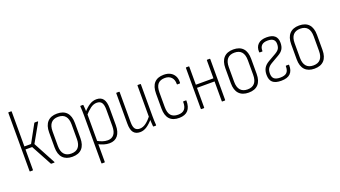

<svg xmlns="http://www.w3.org/2000/svg" viewBox="-67 -1291 3691 2083"><g transform="rotate(-20 1778.5 -249.0)"><path d="M354 -7Q355 -4 354.5 -2Q354 0 351 0H317Q313 0 311 -4L183 -241H106V-6Q106 0 101 0H72Q67 0 67 -6V-677Q67 -683 72 -683H101Q106 -683 106 -677V-276H183L294 -478Q297 -482 301 -482H333Q337 -482 337.5 -479.5Q338 -477 337 -475L217 -263Z M559 8Q487 8 448.5 -33Q410 -74 410 -154V-327Q410 -407 448.5 -448.5Q487 -490 559 -490Q632 -490 670 -449Q708 -408 708 -327V-154Q708 -74 670 -33Q632 8 559 8ZM559 -29Q614 -29 641.5 -61.5Q669 -94 669 -157V-325Q669 -389 641.5 -421Q614 -453 559 -453Q505 -453 477 -421Q449 -389 449 -325V-157Q449 -94 477 -61.5Q505 -29 559 -29Z M987 8Q956 8 922.5 -2Q889 -12 860 -29L859 -67Q889 -50 919.5 -39.5Q950 -29 981 -29Q1027 -29 1052.5 -61Q1078 -93 1078 -156V-347Q1078 -403 1060.5 -428Q1043 -453 1004 -453Q967 -453 931.5 -427Q896 -401 857 -356L856 -396Q894 -440 932.5 -465Q971 -490 1014 -490Q1066 -490 1091.5 -456Q1117 -422 1117 -350V-154Q1117 -75 1083 -33.5Q1049 8 987 8ZM834 185Q829 185 829 179V-371Q829 -399 828 -425.5Q827 -452 825 -475Q824 -482 830 -482H856Q861 -482 861 -476Q863 -457 864.5 -434Q866 -411 866 -396L868 -379V179Q868 185 863 185Z M1341 8Q1290 8 1265 -24Q1240 -56 1240 -128V-476Q1240 -482 1245 -482H1274Q1279 -482 1279 -476V-130Q1279 -75 1296.5 -52Q1314 -29 1350 -29Q1387 -29 1422.5 -55.5Q1458 -82 1493 -127L1495 -87Q1458 -43 1420 -17.5Q1382 8 1341 8ZM1498 0Q1492 0 1492 -6Q1490 -29 1488.5 -54.5Q1487 -80 1487 -99L1485 -109V-476Q1485 -482 1490 -482H1519Q1524 -482 1524 -476V-115Q1524 -83 1525 -56Q1526 -29 1528 -6Q1528 0 1522 0Z M1793 8Q1719 9 1681.5 -32Q1644 -73 1644 -154V-325Q1644 -408 1681.5 -449Q1719 -490 1791 -490Q1836 -490 1867 -473Q1898 -456 1914.5 -425Q1931 -394 1929 -350Q1929 -341 1923 -341H1895Q1891 -341 1891 -348Q1892 -396 1865.5 -424.5Q1839 -453 1791 -453Q1737 -453 1710 -422Q1683 -391 1683 -324V-156Q1683 -91 1710 -60Q1737 -29 1793 -29Q1843 -29 1867 -56.5Q1891 -84 1890 -139Q1890 -146 1895 -146H1923Q1928 -146 1928 -140Q1928 -68 1895 -30.5Q1862 7 1793 8Z M2291 0Q2286 0 2286 -6V-476Q2286 -482 2291 -482H2320Q2325 -482 2325 -476V-6Q2325 0 2320 0ZM2049 0Q2044 0 2044 -6V-476Q2044 -482 2049 -482H2078Q2083 -482 2083 -476V-6Q2083 0 2078 0ZM2077 -233V-269H2294V-233Z M2594 8Q2522 8 2483.5 -33Q2445 -74 2445 -154V-327Q2445 -407 2483.5 -448.5Q2522 -490 2594 -490Q2667 -490 2705 -449Q2743 -408 2743 -327V-154Q2743 -74 2705 -33Q2667 8 2594 8ZM2594 -29Q2649 -29 2676.5 -61.5Q2704 -94 2704 -157V-325Q2704 -389 2676.5 -421Q2649 -453 2594 -453Q2540 -453 2512 -421Q2484 -389 2484 -325V-157Q2484 -94 2512 -61.5Q2540 -29 2594 -29Z M2970 8Q2903 8 2871.5 -19.5Q2840 -47 2840 -107Q2840 -152 2858 -183.5Q2876 -215 2916 -238L3005 -289Q3039 -309 3051 -329.5Q3063 -350 3063 -384Q3063 -453 2978 -453Q2931 -453 2908.5 -431Q2886 -409 2887 -369Q2887 -361 2883 -361H2855Q2850 -361 2849 -368Q2846 -425 2879.5 -457.5Q2913 -490 2979 -490Q3040 -490 3071 -464Q3102 -438 3102 -383Q3102 -339 3085 -310.5Q3068 -282 3027 -259L2939 -208Q2907 -189 2893 -166.5Q2879 -144 2879 -108Q2879 -66 2901 -47Q2923 -28 2971 -28Q3024 -28 3047 -51Q3070 -74 3069 -123Q3069 -129 3073 -129H3102Q3107 -129 3107 -123Q3109 -59 3075.5 -25.5Q3042 8 2970 8Z M3354 8Q3282 8 3243.5 -33Q3205 -74 3205 -154V-327Q3205 -407 3243.5 -448.5Q3282 -490 3354 -490Q3427 -490 3465 -449Q3503 -408 3503 -327V-154Q3503 -74 3465 -33Q3427 8 3354 8ZM3354 -29Q3409 -29 3436.5 -61.5Q3464 -94 3464 -157V-325Q3464 -389 3436.5 -421Q3409 -453 3354 -453Q3300 -453 3272 -421Q3244 -389 3244 -325V-157Q3244 -94 3272 -61.5Q3300 -29 3354 -29Z"/></g></svg>

Font: Sofia Sans Condensed ExtraLight
Style: Regular
Weight: 250
Version: Version 4.100